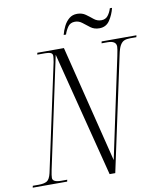

<svg xmlns="http://www.w3.org/2000/svg" viewBox="-118 -961 884 1038"><g transform="rotate(-10 324.5 -442.0)"><path d="M-23 0 -21 -10H12Q41 -10 56.5 -19Q72 -28 80 -62L206 -649Q210 -674 210 -682Q210 -695 199.5 -699.5Q189 -704 170 -704H126L128 -714H274L434 -71L551 -622Q559 -660 559 -672Q559 -704 512 -704H479L481 -714H672L670 -704H636Q616 -704 603 -698.5Q590 -693 580.5 -676.5Q571 -660 564 -625L430 0H399L224 -686L94 -76Q91 -61 89.5 -51Q88 -41 88 -34Q88 -10 135 -10H168L166 0ZM482 -786Q454 -786 434.5 -800.5Q415 -815 397 -829.5Q379 -844 357 -844Q331 -844 317.5 -824Q304 -804 298 -784H285Q291 -808 302.5 -831Q314 -854 332 -869Q350 -884 376 -884Q403 -884 422.5 -870Q442 -856 459.5 -841.5Q477 -827 500 -827Q523 -827 536 -843.5Q549 -860 556 -883H568Q559 -846 539 -816Q519 -786 482 -786Z"/></g></svg>

Font: Noto Serif Display ExtraCondensed Light
Style: Italic
Weight: 300
Width: 2
Italic angle: -12°
Designer: Monotype Design Team
Foundry: Monotype Imaging Inc.
Version: Version 2.009